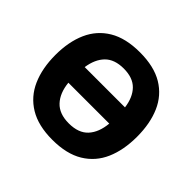

<svg xmlns="http://www.w3.org/2000/svg" viewBox="-172 -927 1139 1139"><g transform="rotate(45 398.0 -357.5)"><path d="M741 -358Q741 -247 705 -164.5Q669 -82 593 -36Q517 10 398 10Q280 10 204 -36Q128 -82 91.5 -165Q55 -248 55 -359Q55 -470 91.5 -552Q128 -634 204 -679.5Q280 -725 399 -725Q518 -725 593.5 -679.5Q669 -634 705 -551.5Q741 -469 741 -358ZM399 -589Q322 -589 281 -547.5Q240 -506 229 -431H567Q557 -506 516.5 -547.5Q476 -589 399 -589ZM398 -128Q480 -128 521 -173Q562 -218 569 -297H226Q234 -218 276 -173Q318 -128 398 -128Z"/></g></svg>

Font: Noto Sans ExtraBold
Style: Regular
Weight: 800
Designer: Monotype Design Team
Foundry: Monotype Imaging Inc.
Version: Version 2.007